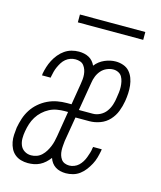

<svg xmlns="http://www.w3.org/2000/svg" viewBox="-106 -765 712 851"><g transform="rotate(15 250.0 -340.0)"><path d="M102 8Q85 8 69.5 3.5Q54 -1 42 -11Q30 -21 23 -35Q16 -49 13 -65Q10 -81 11 -97.5Q12 -114 14 -131Q18 -153 25 -174.5Q32 -196 44.5 -215.5Q57 -235 75 -250.5Q93 -266 114 -276Q135 -286 157 -290Q179 -294 201 -294H222L238 -391Q240 -402 241 -413.5Q242 -425 241 -436Q240 -447 236.5 -457Q233 -467 226.5 -475.5Q220 -484 209.5 -487.5Q199 -491 188 -491Q176 -491 164.5 -487Q153 -483 143.5 -475Q134 -467 127.5 -456.5Q121 -446 116 -435Q111 -424 108 -412.5Q105 -401 103 -390Q103 -388 102.5 -386.5Q102 -385 102 -384H62Q63 -386 63 -388Q63 -390 63 -392Q66 -408 71 -424Q76 -440 84 -455.5Q92 -471 103.5 -485Q115 -499 129.5 -509Q144 -519 160.5 -523.5Q177 -528 194 -528Q206 -528 218 -525.5Q230 -523 240 -517.5Q250 -512 257.5 -503.5Q265 -495 270 -484Q287 -506 312.5 -517Q338 -528 363 -528Q381 -528 398 -522Q415 -516 426 -503.5Q437 -491 443 -475Q449 -459 451 -441.5Q453 -424 452 -405.5Q451 -387 448 -369Q444 -345 435 -321.5Q426 -298 408.5 -279Q391 -260 366.5 -251Q342 -242 318 -242H254L235 -129Q234 -118 233 -107Q232 -96 232.5 -85Q233 -74 236 -64Q239 -54 245 -45.5Q251 -37 261 -33Q271 -29 282 -29Q293 -29 304.5 -33.5Q316 -38 324.5 -46Q333 -54 339.5 -64.5Q346 -75 350 -86Q354 -97 357.5 -108Q361 -119 362 -130Q363 -132 363 -133.5Q363 -135 363 -136H403Q403 -134 402.5 -132Q402 -130 402 -128Q399 -112 394.5 -96Q390 -80 382 -65Q374 -50 363.5 -36Q353 -22 339 -11.5Q325 -1 308.5 3.5Q292 8 276 8Q263 8 250.5 5Q238 2 228 -4.5Q218 -11 211 -20.5Q204 -30 200 -42Q191 -30 180 -20Q169 -10 156 -3.5Q143 3 129 5.5Q115 8 102 8ZM324 -278Q341 -278 357.5 -286.5Q374 -295 384.5 -309.5Q395 -324 400.5 -341Q406 -358 408 -375Q410 -387 411.5 -399.5Q413 -412 412.5 -424.5Q412 -437 409.5 -448.5Q407 -460 401.5 -470Q396 -480 385 -485.5Q374 -491 362 -491Q347 -491 332 -484.5Q317 -478 306.5 -466Q296 -454 290 -439Q284 -424 282 -409L260 -278ZM107 -29Q120 -29 132.5 -33.5Q145 -38 155 -47.5Q165 -57 172 -68.5Q179 -80 184 -92Q189 -104 192 -116.5Q195 -129 197 -141L216 -257H201Q184 -257 166 -254Q148 -251 131.5 -242.5Q115 -234 101 -221Q87 -208 77.5 -192.5Q68 -177 62.5 -160Q57 -143 54 -125Q51 -109 51 -92Q51 -75 57 -60.5Q63 -46 76.5 -37.5Q90 -29 107 -29ZM455 -652H155V-688H455Z"/></g></svg>

Font: Iosevka SS04 Extralight
Style: Italic
Weight: 200
Italic angle: -9°
Monospace: yes
Designer: Belleve Invis
Foundry: Belleve Invis
Version: Version 19.0.0; ttfautohint (v1.8.4)